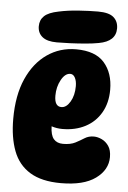

<svg xmlns="http://www.w3.org/2000/svg" viewBox="-56 -835 590 884"><g transform="rotate(5 239.5 -393.0)"><path d="M259 8Q170 8 116 -25Q62 -58 38.5 -120Q15 -182 15 -268Q15 -377 49 -453.5Q83 -530 142 -571Q201 -612 276 -612Q365 -612 406.5 -564.5Q448 -517 448 -440Q448 -379 422 -334Q396 -289 350 -265Q304 -241 244 -241Q218 -241 194 -249Q195 -208 210 -190.5Q225 -173 253 -173Q288 -173 310 -184.5Q332 -196 350 -207.5Q368 -219 392 -219Q410 -219 429 -210Q448 -201 461 -182Q474 -163 474 -131Q474 -72 419 -32Q364 8 259 8ZM231 -341Q254 -341 271.5 -370.5Q289 -400 289 -443Q289 -466 281 -481.5Q273 -497 259 -497Q235 -497 217 -464.5Q199 -432 199 -391Q199 -341 231 -341ZM184 -636Q139 -636 117 -654Q95 -672 95 -703Q95 -732 114.5 -750.5Q134 -769 180 -778Q221 -787 271 -790.5Q321 -794 361 -794Q412 -794 433.5 -775Q455 -756 455 -724Q455 -664 377 -650Q351 -645 315.5 -642Q280 -639 245 -637.5Q210 -636 184 -636Z"/></g></svg>

Font: DynaPuff Condensed
Style: Bold
Weight: 700
Width: 3
Designer: Toshi Omagari, Jennifer Daniel
Foundry: Google Fonts
Version: Version 2.000; ttfautohint (v1.8.4.7-5d5b)